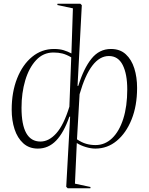

<svg xmlns="http://www.w3.org/2000/svg" viewBox="-20 -787 802 1035"><path d="M398 -324H402Q431 -418 473 -470.5Q515 -523 578 -523Q627 -523 658 -494.5Q689 -466 704 -418.5Q719 -371 719 -313Q719 -217 689.5 -143.5Q660 -70 609.5 -28Q559 14 494 14Q470 14 442 5.5Q414 -3 394 -16L384 203L468 221L467 228H345L337 220L358 -158H354Q324 -72 282.5 -29Q241 14 184 14Q137 14 105.5 -14.5Q74 -43 58.5 -90.5Q43 -138 43 -196Q43 -291 72.5 -365Q102 -439 153.5 -481Q205 -523 271 -523Q301 -523 322.5 -516.5Q344 -510 365 -499L373 -742L289 -760L290 -767H413L421 -759ZM198 -24Q244 -24 284 -69Q324 -114 354 -212L364 -478Q338 -493 316.5 -498.5Q295 -504 268 -504Q213 -504 174.5 -462.5Q136 -421 116 -353.5Q96 -286 96 -206Q96 -24 198 -24ZM567 -485Q468 -485 409 -279L395 -36Q420 -19 444 -12Q468 -5 495 -5Q546 -5 584.5 -42Q623 -79 644.5 -146.5Q666 -214 666 -305Q666 -388 641.5 -436.5Q617 -485 567 -485Z"/></svg>

Font: Display Extralight
Style: Italic
Weight: 200
Italic angle: -2°
Designer: Latin by Veronika Burian and Jose Scaglione. Greek by Irene Vlachou. Cyrillic by Vera Evstafieva
Foundry: TypeTogether
Version: Version 3.002